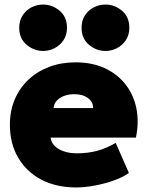

<svg xmlns="http://www.w3.org/2000/svg" viewBox="-20 -809 648 844"><path d="M314.5 15Q227 15 161.5 -19.5Q96 -54 59.8 -116Q23.5 -178 23.5 -261Q23.5 -321.5 44.8 -371.8Q66 -422 104.8 -458.5Q143.5 -495 196.2 -515Q249 -535 312.5 -535Q383.5 -535 438.8 -510Q494 -485 530 -440.2Q566 -395.5 579 -335.2Q592 -275 577.5 -204H202.5Q204.5 -183.5 219.8 -168Q235 -152.5 260.5 -143.8Q286 -135 318.5 -135Q366 -135 407 -146Q448 -157 488.5 -181L546.5 -49Q523.5 -31.5 484 -17Q444.5 -2.5 399.5 6.2Q354.5 15 314.5 15ZM215.5 -334H389.5Q389.5 -361 366.5 -378Q343.5 -395 306.5 -395Q268.5 -395 243.2 -378Q218 -361 215.5 -334ZM169.5 -585Q129 -585 96.8 -612.5Q64.5 -640 64.5 -687Q64.5 -718.5 79.5 -741.5Q94.5 -764.5 118.5 -776.8Q142.5 -789 169.5 -789Q210 -789 242.2 -761.8Q274.5 -734.5 274.5 -687Q274.5 -655.5 259.5 -632.8Q244.5 -610 220.5 -597.5Q196.5 -585 169.5 -585ZM443.5 -585Q403 -585 370.8 -612.5Q338.5 -640 338.5 -687Q338.5 -718.5 353.5 -741.5Q368.5 -764.5 392.5 -776.8Q416.5 -789 443.5 -789Q484 -789 516.2 -761.8Q548.5 -734.5 548.5 -687Q548.5 -655.5 533.5 -632.8Q518.5 -610 494.5 -597.5Q470.5 -585 443.5 -585Z"/></svg>

Font: Geologica Roman Black
Style: Regular
Weight: 900
Designer: Sindre Bremnes, Frode Helland
Foundry: Monokrom Skriftforlag AS
Version: Version 1.010;gftools[0.9.28]